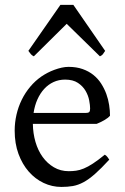

<svg xmlns="http://www.w3.org/2000/svg" viewBox="-20 -738 502 773"><path d="M242.2 -417.5Q216.8 -417.5 195.6 -407.7Q174.3 -397.9 158 -380.1Q141.6 -362.3 130.6 -337.6Q119.6 -313 115.2 -283.2H324.2Q335.4 -283.2 339.1 -286.9Q342.8 -290.5 342.8 -300.8Q342.8 -314 339.1 -333.7Q335.4 -353.5 324.5 -372.3Q313.5 -391.1 293.7 -404.3Q273.9 -417.5 242.2 -417.5ZM422.9 -272Q414.1 -262.2 399.4 -253.9Q384.8 -245.6 369.1 -239.3H112.3Q112.8 -201.2 122.8 -166.7Q132.8 -132.3 151.6 -106.2Q170.4 -80.1 197 -64.5Q223.6 -48.8 256.8 -48.8Q272 -48.8 286.4 -50.8Q300.8 -52.7 317.4 -59.6Q334 -66.4 354.2 -79.6Q374.5 -92.8 401.9 -115.2Q408.2 -111.8 412.8 -105.5Q417.5 -99.1 419.9 -95.2Q387.2 -59.6 362.5 -37.8Q337.9 -16.1 316.2 -4.4Q294.4 7.3 273.2 11Q252 14.6 227.1 14.6Q189.5 14.6 155.5 -1.5Q121.6 -17.6 95.7 -47.1Q69.8 -76.7 54.4 -118.4Q39.1 -160.2 39.1 -211.9Q39.1 -244.6 46.4 -276.4Q53.7 -308.1 67.6 -336.4Q81.5 -364.7 101.6 -388.7Q121.6 -412.6 147 -430.2Q157.7 -437.5 171.1 -444.6Q184.6 -451.7 199.2 -457Q213.9 -462.4 228.3 -465.6Q242.7 -468.8 255.9 -468.8Q287.6 -468.8 312.5 -460Q337.4 -451.2 356 -436.3Q374.5 -421.4 387.2 -401.6Q399.9 -381.8 408 -359.9Q416 -337.9 419.4 -315.2Q422.9 -292.5 422.9 -272ZM403.3 -533.2Q397.5 -523.9 394 -519.5Q390.6 -515.1 382.3 -511.2L248.5 -642.1L116.2 -511.2Q112.3 -513.2 109.6 -515.1Q106.9 -517.1 104.7 -519.5Q102.5 -522 100.1 -525.4Q97.7 -528.8 94.2 -533.2L223.1 -718.3H275.4Z"/></svg>

Font: Gentium Plus APac
Style: Regular
Weight: 400
Designer: J. Victor Gaultney, Annie Olsen, Iska Routamaa, Becca Hirsbrunner
Foundry: SIL International
Version: Version 5.000